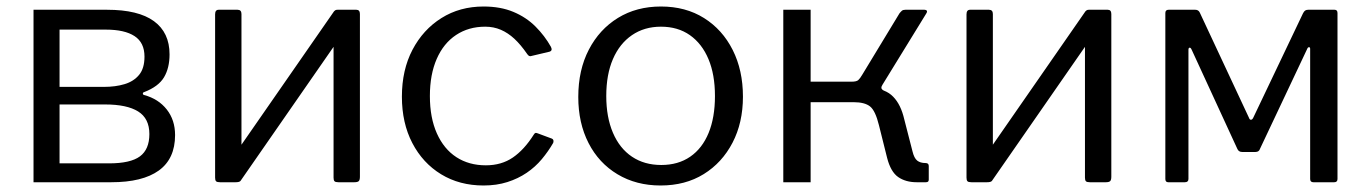

<svg xmlns="http://www.w3.org/2000/svg" viewBox="-20 -560 4213 590"><path d="M83 0V-530H309Q405 -530 453 -495Q501 -460 501 -393Q501 -351 484 -322.5Q467 -294 423 -277Q419 -276 419 -272.5Q419 -269 423 -268Q467 -256 492.5 -223.5Q518 -191 518 -145Q518 -72 468 -36Q418 0 322 0ZM315 -58Q381 -58 410 -79.5Q439 -101 439 -148Q439 -196 404.5 -217.5Q370 -239 303 -239H163V-58ZM299 -293Q335 -293 363 -301.5Q391 -310 407.5 -330Q424 -350 424 -386Q424 -429 393.5 -449Q363 -469 305 -469H163V-293Z M722 -517V-17Q722 -7 718.5 -3.5Q715 0 704 0H656Q647 0 644 -3Q641 -6 641 -14V-516Q641 -530 652 -530H710Q722 -530 722 -517ZM1086 -517V-17Q1086 -7 1082.5 -3.5Q1079 0 1069 0H1020Q1011 0 1008 -3Q1005 -6 1005 -14V-516Q1005 -530 1017 -530H1075Q1086 -530 1086 -517ZM1007 -526 1057 -491 719 -4 669 -39Z M1466 -540Q1518 -540 1557.5 -523.5Q1597 -507 1625.5 -478.5Q1654 -450 1673 -416Q1679 -404 1668 -401L1613 -388Q1606 -385 1600 -394Q1580 -423 1560.5 -441Q1541 -459 1519 -468.5Q1497 -478 1471 -478Q1420 -478 1381.5 -452.5Q1343 -427 1322 -379Q1301 -331 1301 -265Q1301 -198 1322.5 -150Q1344 -102 1382.5 -77Q1421 -52 1473 -52Q1521 -52 1556 -76Q1591 -100 1620 -146Q1623 -151 1625.5 -151.5Q1628 -152 1633 -150L1676 -134Q1683 -131 1680 -121Q1665 -95 1645 -71Q1625 -47 1598.5 -29Q1572 -11 1539 -0.5Q1506 10 1466 10Q1392 10 1335.5 -24.5Q1279 -59 1247 -120.5Q1215 -182 1215 -263Q1215 -345 1247.5 -407Q1280 -469 1336.5 -504.5Q1393 -540 1466 -540Z M2010 10Q1935 10 1877.5 -24.5Q1820 -59 1788.5 -120.5Q1757 -182 1757 -262Q1757 -345 1789.5 -407.5Q1822 -470 1879 -505Q1936 -540 2011 -540Q2087 -540 2143.5 -504.5Q2200 -469 2231.5 -406.5Q2263 -344 2263 -263Q2263 -183 2231 -121.5Q2199 -60 2142.5 -25Q2086 10 2010 10ZM2012 -53Q2064 -53 2101 -78.5Q2138 -104 2157.5 -151.5Q2177 -199 2177 -265Q2177 -331 2157 -378.5Q2137 -426 2100 -452Q2063 -478 2011 -478Q1960 -478 1922 -452Q1884 -426 1863.5 -378.5Q1843 -331 1843 -265Q1843 -200 1863.5 -152Q1884 -104 1922 -78.5Q1960 -53 2012 -53Z M2387 0V-530H2471V-309H2617L2641 -291Q2693 -290 2718.5 -268.5Q2744 -247 2756 -204L2784 -95Q2789 -74 2798.5 -66.5Q2808 -59 2824 -59Q2834 -59 2834 -50V-8Q2834 -4 2832 -2Q2830 0 2825 0H2797Q2763 0 2740 -16Q2717 -32 2706 -75L2681 -175Q2670 -220 2653.5 -233Q2637 -246 2603 -246H2471V0ZM2597 -276V-309Q2612 -309 2617.5 -314Q2623 -319 2630 -331L2744 -519Q2748 -524 2751.5 -527Q2755 -530 2762 -530H2821Q2826 -530 2828 -527Q2830 -524 2826 -518L2692 -300Q2688 -294 2688.5 -289.5Q2689 -285 2697 -281Z M3031 -517V-17Q3031 -7 3027.5 -3.5Q3024 0 3013 0H2965Q2956 0 2953 -3Q2950 -6 2950 -14V-516Q2950 -530 2961 -530H3019Q3031 -530 3031 -517ZM3395 -517V-17Q3395 -7 3391.5 -3.5Q3388 0 3378 0H3329Q3320 0 3317 -3Q3314 -6 3314 -14V-516Q3314 -530 3326 -530H3384Q3395 -530 3395 -517ZM3316 -526 3366 -491 3028 -4 2978 -39Z M3570 0Q3561 0 3561 -10V-520Q3561 -530 3571 -530H3653Q3663 -530 3667 -521L3818 -198Q3820 -192 3824 -192Q3828 -192 3831 -198L3984 -519Q3987 -525 3990.5 -527.5Q3994 -530 4000 -530H4081Q4090 -530 4090 -520V-10Q4090 0 4080 0H4016Q4006 0 4006 -10V-410Q4006 -415 4002.5 -415Q3999 -415 3997 -410L3852 -103Q3849 -93 3838 -93H3797Q3786 -93 3782 -103L3642 -407Q3639 -414 3635.5 -413.5Q3632 -413 3632 -407V-10Q3632 0 3621 0Z"/></svg>

Font: Libre Franklin
Style: Regular
Weight: 400
Designer: Pablo Impallari, Rodrigo Fuenzalida, Nhung Nguyen
Foundry: Impallari Type
Version: Version 3.000